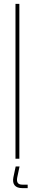

<svg xmlns="http://www.w3.org/2000/svg" viewBox="-20 -820 180 992"><path d="M60 0V-800H80V0ZM123 152H96Q67.5 152 55.8 137.5Q44 123 49 97L61 40H81L69 97Q65.5 115.5 71.8 124.8Q78 134 96 134H123Z"/></svg>

Font: Big Shoulders Stencil Thin
Style: Regular
Weight: 100
Designer: Patric King
Foundry: XO Type Co
Version: Version 2.001